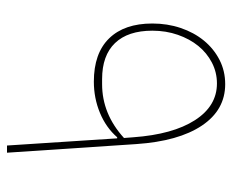

<svg xmlns="http://www.w3.org/2000/svg" viewBox="-76 -572 648 535"><g transform="rotate(90 247.5 -304.0)"><path d="M365 -307H362Q335 -276 294 -259Q253 -242 207 -242Q128 -242 86.5 -284.5Q45 -327 45 -405Q45 -447 57.5 -484Q70 -521 92.5 -548.5Q115 -576 146 -592Q177 -608 214 -608Q286 -608 329.5 -543Q373 -478 381 -360L405 0H385ZM214 -265Q297 -265 364 -326L362 -352Q354 -462 314.5 -523.5Q275 -585 212 -585Q181 -585 154 -571Q127 -557 107.5 -533Q88 -509 76.5 -476Q65 -443 65 -405Q65 -337 99.5 -301Q134 -265 200 -265Z"/></g></svg>

Font: IBM Plex Sans Arabic Thin
Style: Regular
Weight: 100
Designer: Mike Abbink, Paul van der Laan, Pieter van Rosmalen, Wael Morcos, Khajak Apelian
Foundry: Bold Monday
Version: Version 1.101